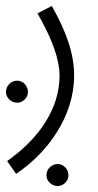

<svg xmlns="http://www.w3.org/2000/svg" viewBox="-43 -354 330 645"><path d="M11 230C119 158 206 35 206 -100C206 -169 184 -240 131 -334L83 -309C132 -223 157 -156 157 -99C157 8 91 110 -19 187ZM15 -9C34 -9 51 -26 51 -45C51 -66 34 -83 15 -83C-6 -83 -23 -66 -23 -45C-23 -26 -6 -9 15 -9ZM151 271C170 271 187 254 187 235C187 214 170 197 151 197C130 197 113 214 113 235C113 254 130 271 151 271Z"/></svg>

Font: Noto Sans Arabic UI XCn Lt
Style: Regular
Weight: 300
Width: 2
Designer: Monotype Design Team, Nadine Chahine and Nizar Qandah
Foundry: Monotype Imaging Inc.
Version: Version 2.010